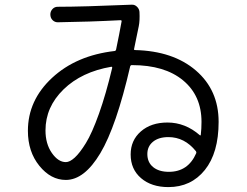

<svg xmlns="http://www.w3.org/2000/svg" viewBox="-20 -762 1040 810"><path d="M450.2 -480.5Q324.2 -459 248 -384.8Q171.9 -310.5 171.9 -211.9Q171.9 -155.3 198.7 -116.7Q225.6 -78.1 257.8 -78.1Q274.4 -78.1 295.4 -97.2Q316.4 -116.2 342.3 -158.2Q368.2 -200.2 397.5 -282.2Q426.8 -364.3 453.1 -474.6Q454.1 -475.6 453.1 -478Q452.1 -480.5 450.2 -480.5ZM807.6 -115.2Q809.6 -120.1 806.6 -124Q758.8 -183.6 690.4 -183.6Q649.4 -183.6 625.5 -164.1Q601.6 -144.5 601.6 -112.3Q601.6 -77.1 626 -57.1Q650.4 -37.1 692.4 -37.1Q773.4 -37.1 807.6 -115.2ZM257.8 -2.9Q194.3 -2.9 146 -62.5Q97.7 -122.1 97.7 -210Q97.7 -338.9 199.7 -433.6Q301.8 -528.3 463.9 -546.9Q467.8 -546.9 469.7 -552.7Q483.4 -618.2 493.2 -672.9Q493.2 -676.8 488.3 -676.8Q357.4 -669.9 223.6 -668Q210.9 -668 201.7 -677.2Q192.4 -686.5 192.4 -701.2Q192.4 -713.9 201.2 -723.6Q210 -733.4 223.6 -733.4Q327.1 -733.4 535.2 -742.2Q547.9 -743.2 557.6 -733.9Q567.4 -724.6 568.4 -711.9Q570.3 -674.8 565.4 -651.4Q561.5 -632.8 554.2 -597.2Q546.9 -561.5 545.9 -556.6Q543.9 -550.8 549.8 -550.8Q710.9 -546.9 806.6 -464.4Q902.3 -381.8 902.3 -248Q902.3 -117.2 844.2 -44.9Q786.1 27.3 690.4 27.3Q619.1 27.3 575.2 -10.3Q531.2 -47.9 531.2 -110.4Q531.2 -169.9 574.2 -207.5Q617.2 -245.1 686.5 -245.1Q761.7 -245.1 823.2 -191.4Q827.1 -189.5 827.1 -193.4Q830.1 -218.8 830.1 -248Q830.1 -358.4 752.4 -422.9Q674.8 -487.3 537.1 -487.3H535.2Q531.2 -487.3 529.3 -482.4Q470.7 -228.5 403.3 -115.7Q335.9 -2.9 257.8 -2.9Z"/></svg>

Font: Rounded-L Mgen+ 2m regular
Style: Regular
Weight: 400
Designer: [Source Han Sans]
Ryoko NISHIZUKA  (kana & ideographs); Paul D. Hunt (Latin, Greek & Cyrillic); Wenlong ZHANG  (bopomofo
Version: Version 1.059.20150602